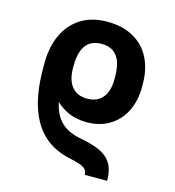

<svg xmlns="http://www.w3.org/2000/svg" viewBox="-112 -632 870 953"><g transform="rotate(15 323.0 -155.5)"><path d="M312.3 165.4Q236.5 148.6 183.4 101.3Q130.3 54.1 102 -29Q73.8 -112 73.8 -232.9V-259.3L184.9 -241.7V-214.9Q181.4 -127.9 196.7 -72.5Q211.9 -17 246.4 13.8Q280.9 44.7 338.3 56.2Q414.9 70.7 452.3 90.1Q489.6 109.5 507.5 141.9Q525.5 174.3 525.5 226.1H410.5Q410.5 208.4 401 198.3Q391.4 188.2 371.5 180.9Q351.5 173.7 312.3 165.4ZM118.1 -189.9Q112.4 -200.6 104.8 -208Q97.2 -215.5 88.3 -221.3Q80.6 -231.2 77.2 -236.1Q73.8 -241 73.8 -246.9V-256.7Q73.8 -340.8 103 -403.9Q132.3 -467 188.4 -502Q244.5 -537.1 323 -537.1Q401.5 -537.1 457.8 -505.6Q514.2 -474 543.2 -416.5Q572.2 -359 572.2 -283.6V-268.5Q572.2 -199.3 546.2 -145.2Q520.3 -91.1 470 -59.8Q419.7 -28.4 349.9 -28.4Q299.8 -28.4 258.5 -46Q217.3 -63.6 182.4 -99.6Q147.6 -135.6 118.1 -189.9ZM430.1 -268.5V-283.6Q430.1 -324.4 420.4 -355.5Q410.7 -386.7 386.8 -405.1Q362.8 -423.5 323 -423.5Q284.7 -423.5 261.1 -405.6Q237.5 -387.8 227.2 -356.6Q216.9 -325.5 216.9 -283.6V-268.5Q216.9 -233.3 227.6 -204.8Q238.4 -176.3 262.1 -159.2Q285.8 -142.1 323 -142.1Q361.3 -142.1 385.2 -159.4Q409.1 -176.8 419.6 -205Q430.1 -233.3 430.1 -268.5Z"/></g></svg>

Font: Pretendard Std Variable
Style: Regular
Weight: 400
Designer: Base glyphs from Inter by Rasmus Andersson; Hangeul glyphs from Noto Sans CJK(Source Han Sans) by Jang Soo-young and Kan
Foundry: Kil Hyung-jin
Version: Version 1.309;Glyphs 3.2 (3225)